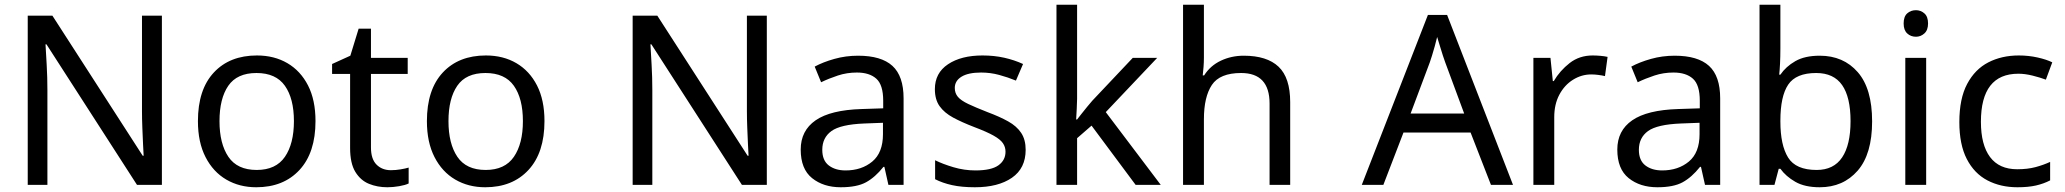

<svg xmlns="http://www.w3.org/2000/svg" viewBox="-20 -780 8711 810"><path d="M663 0H558L176 -593H172Q174 -558 177 -506Q180 -454 180 -399V0H97V-714H201L582 -123H586Q585 -139 583.5 -171Q582 -203 580.5 -241Q579 -279 579 -311V-714H663Z M1311 -269Q1311 -136 1243.5 -63Q1176 10 1061 10Q990 10 934.5 -22.5Q879 -55 847 -117.5Q815 -180 815 -269Q815 -402 882 -474Q949 -546 1064 -546Q1137 -546 1192.5 -513.5Q1248 -481 1279.5 -419.5Q1311 -358 1311 -269ZM906 -269Q906 -174 943.5 -118.5Q981 -63 1063 -63Q1144 -63 1182 -118.5Q1220 -174 1220 -269Q1220 -364 1182 -418Q1144 -472 1062 -472Q980 -472 943 -418Q906 -364 906 -269Z M1629 -62Q1649 -62 1670 -65.5Q1691 -69 1704 -73V-6Q1690 1 1664 5.5Q1638 10 1614 10Q1572 10 1536.5 -4.5Q1501 -19 1479 -55Q1457 -91 1457 -156V-468H1381V-510L1458 -545L1493 -659H1545V-536H1700V-468H1545V-158Q1545 -109 1568.5 -85.5Q1592 -62 1629 -62Z M2277 -269Q2277 -136 2209.5 -63Q2142 10 2027 10Q1956 10 1900.5 -22.5Q1845 -55 1813 -117.5Q1781 -180 1781 -269Q1781 -402 1848 -474Q1915 -546 2030 -546Q2103 -546 2158.5 -513.5Q2214 -481 2245.5 -419.5Q2277 -358 2277 -269ZM1872 -269Q1872 -174 1909.5 -118.5Q1947 -63 2029 -63Q2110 -63 2148 -118.5Q2186 -174 2186 -269Q2186 -364 2148 -418Q2110 -472 2028 -472Q1946 -472 1909 -418Q1872 -364 1872 -269Z M3215 0H3110L2728 -593H2724Q2726 -558 2729 -506Q2732 -454 2732 -399V0H2649V-714H2753L3134 -123H3138Q3137 -139 3135.5 -171Q3134 -203 3132.5 -241Q3131 -279 3131 -311V-714H3215Z M3600 -545Q3698 -545 3745 -502Q3792 -459 3792 -365V0H3728L3711 -76H3707Q3672 -32 3633.5 -11Q3595 10 3527 10Q3454 10 3406 -28.5Q3358 -67 3358 -149Q3358 -229 3421 -272.5Q3484 -316 3615 -320L3706 -323V-355Q3706 -422 3677 -448Q3648 -474 3595 -474Q3553 -474 3515 -461.5Q3477 -449 3444 -433L3417 -499Q3452 -518 3500 -531.5Q3548 -545 3600 -545ZM3626 -259Q3526 -255 3487.5 -227Q3449 -199 3449 -148Q3449 -103 3476.5 -82Q3504 -61 3547 -61Q3615 -61 3660 -98.5Q3705 -136 3705 -214V-262Z M4307 -148Q4307 -70 4249 -30Q4191 10 4093 10Q4037 10 3996.5 1Q3956 -8 3925 -24V-104Q3957 -88 4002.5 -74.5Q4048 -61 4095 -61Q4162 -61 4192 -82.5Q4222 -104 4222 -140Q4222 -160 4211 -176Q4200 -192 4171.5 -208Q4143 -224 4090 -244Q4038 -264 4001 -284Q3964 -304 3944 -332Q3924 -360 3924 -404Q3924 -472 3979.5 -509Q4035 -546 4125 -546Q4174 -546 4216.5 -536.5Q4259 -527 4296 -510L4266 -440Q4232 -454 4195 -464Q4158 -474 4119 -474Q4065 -474 4036.5 -456.5Q4008 -439 4008 -409Q4008 -387 4021 -371.5Q4034 -356 4064.5 -341.5Q4095 -327 4146 -307Q4197 -288 4233 -268Q4269 -248 4288 -219.5Q4307 -191 4307 -148Z M4524 -363Q4524 -347 4522.5 -321Q4521 -295 4520 -276H4524Q4530 -284 4542 -299Q4554 -314 4566.5 -329.5Q4579 -345 4588 -355L4759 -536H4862L4645 -307L4877 0H4771L4585 -250L4524 -197V0H4437V-760H4524Z M5059 -537Q5059 -518 5057.5 -498Q5056 -478 5054 -462H5060Q5086 -503 5130.5 -524Q5175 -545 5227 -545Q5325 -545 5374 -498.5Q5423 -452 5423 -349V0H5336V-343Q5336 -472 5216 -472Q5126 -472 5092.5 -421.5Q5059 -371 5059 -277V0H4971V-760H5059Z M6270 0 6184 -221H5901L5816 0H5725L6004 -717H6085L6363 0ZM6077 -517Q6074 -525 6067 -546Q6060 -567 6053.5 -589.5Q6047 -612 6043 -624Q6038 -604 6032.5 -583.5Q6027 -563 6021.5 -546Q6016 -529 6012 -517L5931 -301H6157Z M6699 -546Q6714 -546 6731.5 -544.5Q6749 -543 6762 -540L6751 -459Q6738 -462 6722.5 -464Q6707 -466 6693 -466Q6652 -466 6616 -443.5Q6580 -421 6558.5 -380.5Q6537 -340 6537 -286V0H6449V-536H6521L6531 -438H6535Q6561 -482 6602 -514Q6643 -546 6699 -546Z M7045 -545Q7143 -545 7190 -502Q7237 -459 7237 -365V0H7173L7156 -76H7152Q7117 -32 7078.5 -11Q7040 10 6972 10Q6899 10 6851 -28.5Q6803 -67 6803 -149Q6803 -229 6866 -272.5Q6929 -316 7060 -320L7151 -323V-355Q7151 -422 7122 -448Q7093 -474 7040 -474Q6998 -474 6960 -461.5Q6922 -449 6889 -433L6862 -499Q6897 -518 6945 -531.5Q6993 -545 7045 -545ZM7071 -259Q6971 -255 6932.5 -227Q6894 -199 6894 -148Q6894 -103 6921.5 -82Q6949 -61 6992 -61Q7060 -61 7105 -98.5Q7150 -136 7150 -214V-262Z M7491 -575Q7491 -541 7489.5 -511.5Q7488 -482 7486 -465H7491Q7514 -499 7554 -522Q7594 -545 7657 -545Q7757 -545 7817.5 -475.5Q7878 -406 7878 -268Q7878 -130 7817 -60Q7756 10 7657 10Q7594 10 7554 -13Q7514 -36 7491 -68H7484L7466 0H7403V-760H7491ZM7642 -472Q7557 -472 7524 -423Q7491 -374 7491 -271V-267Q7491 -168 7523.5 -115.5Q7556 -63 7644 -63Q7716 -63 7751.5 -116Q7787 -169 7787 -269Q7787 -370 7751.5 -421Q7716 -472 7642 -472Z M8106 -536V0H8018V-536ZM8063 -737Q8083 -737 8098.5 -723.5Q8114 -710 8114 -681Q8114 -653 8098.5 -639Q8083 -625 8063 -625Q8041 -625 8026 -639Q8011 -653 8011 -681Q8011 -710 8026 -723.5Q8041 -737 8063 -737Z M8491 10Q8420 10 8364.5 -19Q8309 -48 8277.5 -109Q8246 -170 8246 -265Q8246 -364 8279 -426Q8312 -488 8368.5 -517Q8425 -546 8497 -546Q8538 -546 8576 -537.5Q8614 -529 8638 -517L8611 -444Q8587 -453 8555 -461Q8523 -469 8495 -469Q8337 -469 8337 -266Q8337 -169 8375.5 -117.5Q8414 -66 8490 -66Q8534 -66 8567.5 -75Q8601 -84 8629 -97V-19Q8602 -5 8569.5 2.5Q8537 10 8491 10Z"/></svg>

Font: Noto Naskh Arabic
Style: Regular
Weight: 400
Designer: Monotype Design Team, David Williams, Mohamad Dakak and Nizar Qandah
Foundry: Monotype Imaging Inc.
Version: Version 2.013